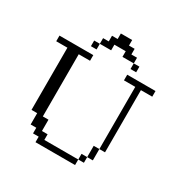

<svg xmlns="http://www.w3.org/2000/svg" viewBox="-126 -615 691 718"><g transform="rotate(30 219.5 -256.0)"><path d="M292.5 -23.9V-48.3H316.9V-23.9ZM316.9 -48.3V-97.2H341.3V-48.3ZM121.6 0V-23.9H97.2V-48.3H72.8V-97.2H48.3V-365.7H0V-390.1H146V-365.7H97.2V-97.2H121.6V-48.3H146V-23.9H292.5V0ZM341.3 -97.2V-365.7H292.5V-390.1H414.6V-365.7H365.7V-97.2ZM121.6 -414.6V-439H146V-414.6ZM292.5 -414.6V-439H316.9V-414.6ZM146 -439V-463.4H170.4V-487.8H194.8V-511.7H243.7V-487.8H268.1V-463.4H292.5V-439H243.7V-463.4H194.8V-439Z"/></g></svg>

Font: FS Mondwest Regular
Style: Regular
Weight: 400
Designer: NZWStudios2024
Foundry: https://fontstruct.com
Version: Version 1.0